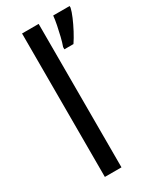

<svg xmlns="http://www.w3.org/2000/svg" viewBox="-195 -821 726 881"><g transform="rotate(-30 168.5 -380.0)"><path d="M173 0H85V-760H173ZM337 -751Q333 -733 321.5 -706Q310 -679 295 -650.5Q280 -622 265 -600H217V-612Q224 -631 230.5 -657.5Q237 -684 242.5 -711.5Q248 -739 250 -760H337Z"/></g></svg>

Font: Noto Sans Bengali UI
Style: Regular
Weight: 400
Designer: Jelle Bosma - Monotype Design Team
Foundry: Monotype Imaging Inc.
Version: Version 2.003; ttfautohint (v1.8.4.7-5d5b)